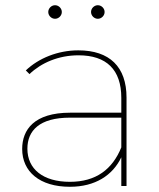

<svg xmlns="http://www.w3.org/2000/svg" viewBox="-20 -713 609 736"><path d="M445 -148C411 -64 348 -16 248 -16C145 -16 85 -65 85 -143C85 -212 131 -262 248 -262H445ZM248 3C345 3 412 -41 445 -110V0H465V-339C465 -457 400 -520 280 -520C202 -520 128 -490 79 -443L93 -429C138 -472 204 -501 281 -501C388 -501 445 -446 445 -338V-281H249C111 -281 65 -216 65 -142C65 -55 132 3 248 3ZM191 -641C205 -641 217 -653 217 -667C217 -681 205 -693 191 -693C177 -693 165 -681 165 -667C165 -653 177 -641 191 -641ZM355 -641C369 -641 381 -653 381 -667C381 -681 369 -693 355 -693C341 -693 329 -681 329 -667C329 -653 341 -641 355 -641Z"/></svg>

Font: Montserrat-Alt1 Thin
Style: Regular
Weight: 100
Designer: Differentunic
Foundry: Differentunic
Version: Version 7.222